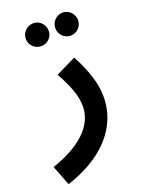

<svg xmlns="http://www.w3.org/2000/svg" viewBox="-186 -675 734 978"><g transform="rotate(-20 181.0 -186.0)"><path d="M281 -477C314 -477 342 -505 342 -539C342 -573 314 -602 281 -602C246 -602 219 -573 219 -539C219 -505 246 -477 281 -477ZM122 -478C155 -478 183 -505 183 -539C183 -574 155 -602 122 -602C87 -602 59 -574 59 -539C59 -505 87 -478 122 -478ZM11 230C195 170 331 51 331 -131C331 -197 306 -278 258 -366L149 -313C194 -230 215 -175 215 -119C215 -31 151 60 -31 122Z"/></g></svg>

Font: Noto Sans Arabic UI Semi
Style: Regular
Weight: 600
Designer: Nadine Chahine - Monotype Design Team
Foundry: Monotype Imaging Inc.
Version: Version 1.900